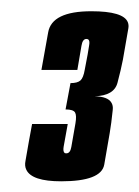

<svg xmlns="http://www.w3.org/2000/svg" viewBox="-20 -702 254 350"><path d="M91.5 -371.5Q38 -371.5 28 -392.5Q24.5 -399.5 26.5 -409Q33 -447 38.5 -476H103.5Q98 -447 96 -434.5Q94.5 -425.5 98 -423Q99 -422.5 101 -422.5Q108 -422.5 110 -434Q112 -445.5 117.5 -477Q120 -491.5 116.8 -497Q113.5 -502.5 99.5 -502.5L108.5 -550.5Q121 -550.5 126.5 -555.2Q132 -560 134.5 -575Q141 -608 142.5 -619.5Q144 -627.5 141 -630Q139.5 -631 137.5 -631Q130.5 -631 128.5 -618.5Q126.5 -606 121 -574.5H55.5Q61 -604.5 67.8 -643Q74.5 -681.5 146.5 -681.5Q205 -681.5 213 -661.5Q215 -656.5 214 -650.5Q208.5 -620 204 -593Q200.5 -575 194.2 -551.2Q188 -527.5 152.5 -526.5Q176.5 -526 183 -515Q186.5 -509.5 185.5 -501.5Q183 -477 180 -459.5Q175.5 -432 170 -401.8Q164.5 -371.5 91.5 -371.5Z"/></svg>

Font: Anybody UltraCondensed Regular
Style: Bold Italic
Weight: 700
Width: 1
Italic angle: -10°
Designer: Tyler Finck
Foundry: Etcetera Type Company
Version: Version 1.010; ttfautohint (v1.8.3) -l 8 -r 50 -G 200 -x 14 